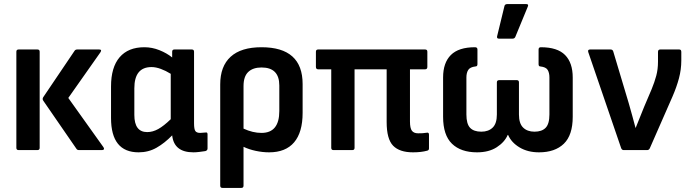

<svg xmlns="http://www.w3.org/2000/svg" viewBox="-20 -734 3373 939"><path d="M366 0Q358 0 354 -6L192 -241Q186 -249 191 -258L345 -486Q349 -492 358 -492H465Q480 -492 471 -478L314 -255L486 -14Q490 -8 488 -4Q486 0 479 0ZM71 0Q60 0 60 -11V-481Q60 -492 71 -492H163Q174 -492 174 -481V-11Q174 0 163 0Z M658 11Q523 11 523 -157V-311Q523 -405 565 -454Q607 -503 686 -503Q724 -503 760 -488.5Q796 -474 822 -453V-481Q822 -492 833 -492H918Q929 -492 929 -481V-131Q929 -102 935.5 -93Q942 -84 959 -84Q966 -84 972.5 -85Q979 -86 986 -86Q995 -88 995 -77V-8Q995 2 984 5Q971 7 955 9Q939 11 926 11Q831 11 822 -72Q785 -34 745.5 -11.5Q706 11 658 11ZM637 -172Q637 -88 700 -88Q727 -88 754 -103Q781 -118 815 -151V-373Q791 -388 766.5 -397Q742 -406 721 -406Q637 -406 637 -302Z M1068 185Q1057 185 1057 174V-321Q1057 -410 1108 -456.5Q1159 -503 1259 -503Q1460 -503 1460 -323V-182Q1460 -87 1418.5 -38Q1377 11 1296 11Q1265 11 1231.5 4Q1198 -3 1171 -16V174Q1171 185 1160 185ZM1171 -313V-105Q1216 -84 1259 -84Q1346 -84 1346 -191V-316Q1346 -404 1259 -404Q1217 -404 1194 -382Q1171 -360 1171 -313Z M2000 11Q1934 11 1902.5 -21.5Q1871 -54 1871 -137V-395H1714V-11Q1714 0 1703 0H1611Q1600 0 1600 -11V-395H1536Q1525 -395 1525 -407V-481Q1525 -492 1536 -492H2059Q2070 -492 2070 -481V-407Q2070 -395 2059 -395H1985V-140Q1985 -107 1994.5 -94.5Q2004 -82 2025 -82Q2036 -82 2046.5 -82.5Q2057 -83 2068 -85Q2078 -87 2078 -75V-8Q2078 1 2069 3Q2040 11 2000 11Z M2313 11Q2234 11 2190.5 -31Q2147 -73 2147 -163V-355Q2147 -427 2185 -465Q2223 -503 2303 -503Q2315 -503 2315 -492V-420Q2315 -409 2305 -409Q2279 -406 2270 -392Q2261 -378 2261 -355V-174Q2261 -128 2279 -109Q2297 -90 2334 -90Q2369 -90 2389.5 -110Q2410 -130 2410 -174V-331Q2410 -342 2421 -342H2508Q2518 -342 2518 -331V-174Q2518 -130 2538.5 -110Q2559 -90 2594 -90Q2630 -90 2648.5 -109Q2667 -128 2667 -174V-355Q2667 -378 2658.5 -392Q2650 -406 2623 -409Q2614 -409 2614 -420V-492Q2614 -503 2625 -503Q2706 -503 2743.5 -465Q2781 -427 2781 -355V-163Q2781 -73 2737.5 -31Q2694 11 2616 11Q2561 11 2521 -13Q2481 -37 2465 -74H2463Q2448 -39 2409.5 -14Q2371 11 2313 11ZM2420 -545Q2409 -545 2411 -556L2447 -704Q2449 -714 2461 -714H2554Q2567 -714 2561 -701L2500 -553Q2496 -545 2487 -545Z M3030 0Q3022 0 3018 -9L2857 -479Q2853 -492 2866 -492H2966Q2976 -492 2979 -483L3055 -229Q3064 -199 3072 -168.5Q3080 -138 3088 -109H3089Q3099 -134 3109.5 -160Q3120 -186 3130 -211L3167 -298Q3181 -332 3189.5 -363.5Q3198 -395 3198 -432V-480Q3198 -492 3209 -492H3302Q3312 -492 3312 -480V-438Q3312 -394 3300.5 -351Q3289 -308 3269 -262L3158 -9Q3154 0 3145 0Z"/></svg>

Font: Sofia Sans Semi Condensed
Style: Bold
Weight: 700
Designer: Botio Nikoltchev, Ani Petrova
Foundry: lettersoup
Version: Version 4.100; ttfautohint (v1.8.4.7-5d5b)